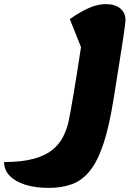

<svg xmlns="http://www.w3.org/2000/svg" viewBox="-148 -550 668 935"><path d="M90 365Q24 365 -25 349.5Q-74 334 -101 306Q-128 278 -128 239Q-40 239 17 223Q74 207 107.5 179.5Q141 152 158.5 117.5Q176 83 185 46Q189 29 195.5 -7.5Q202 -44 210 -91Q218 -138 226 -188.5Q234 -239 241 -285Q248 -331 253 -364L259 -289L192 -457Q245 -494 287 -512Q329 -530 368 -530Q412 -530 437.5 -509Q463 -488 463 -453Q463 -444 460.5 -424.5Q458 -405 452 -364.5Q446 -324 434.5 -252Q423 -180 405 -67Q384 65 356 149.5Q328 234 290.5 281Q253 328 203.5 346.5Q154 365 90 365Z"/></svg>

Font: Lemonada
Style: Regular
Weight: 400
Designer: Mohamed Gaber (Arabic), Eduardo Tunni (Latin)
Foundry: Kief Type Foundry
Version: Version 4.005